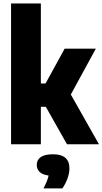

<svg xmlns="http://www.w3.org/2000/svg" viewBox="-20 -828 588 1102"><path d="M364.5 0 243 -215H214.5V0H43.5V-808H214.5V-349H241.5L351 -548.5H530L386.5 -285.5L548 0ZM378.5 138.5Q378.5 166 366.8 198Q355 230 337.5 253.5H229.5Q253 209 259 179.5Q224.5 175 207.8 159.2Q191 143.5 191 118.5Q191 89.5 214 73.5Q237 57.5 284.5 57.5Q378.5 57.5 378.5 138.5Z"/></svg>

Font: Encode Sans Condensed ExtraBold
Style: Regular
Weight: 800
Width: 3
Designer: Multiple Designers
Foundry: Impallari Type
Version: Version 2.000